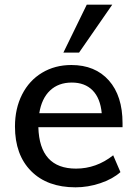

<svg xmlns="http://www.w3.org/2000/svg" viewBox="-20 -794 586 821"><path d="M504 -250H144Q149 -73 305 -73Q392 -73 464 -130L495 -58Q461 -28 408.5 -10.5Q356 7 303 7Q182 7 113 -62.5Q44 -132 44 -253Q44 -330 74.5 -390Q105 -450 160 -483Q215 -516 285 -516Q387 -516 445.5 -450Q504 -384 504 -267ZM148 -310H415Q409 -374 376 -407.5Q343 -441 287 -441Q230 -441 194 -407Q158 -373 148 -310ZM318 -569H251L351 -774H460Z"/></svg>

Font: Muli SemiBold
Style: Regular
Weight: 600
Designer: Vernon Adams
Foundry: Vernon Adams
Version: Version 2.000